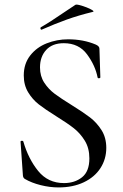

<svg xmlns="http://www.w3.org/2000/svg" viewBox="-20 -808 539 840"><path d="M294 -348Q344 -317 373.5 -294.5Q403 -272 424 -239Q445 -206 445 -161Q445 -112 419.5 -72.5Q394 -33 346.5 -10.5Q299 12 236 12Q198 12 158 2Q118 -8 89 -25Q80 -30 80 -44L70 -187Q69 -191 74.5 -192Q80 -193 82 -189Q104 -113 147 -60Q190 -7 260 -7Q307 -7 339 -32.5Q371 -58 371 -115Q371 -160 351 -192.5Q331 -225 303 -247Q275 -269 225 -300Q177 -330 149.5 -351.5Q122 -373 103 -404.5Q84 -436 84 -478Q84 -529 112 -565Q140 -601 184.5 -618.5Q229 -636 278 -636Q345 -636 399 -613Q415 -606 415 -595L419 -470Q419 -466 413.5 -465.5Q408 -465 407 -469Q397 -521 361 -570Q325 -619 259 -619Q209 -619 182 -589.5Q155 -560 155 -513Q155 -475 173.5 -446.5Q192 -418 219.5 -397.5Q247 -377 294 -348ZM162 -678Q158 -678 157 -682.5Q156 -687 159 -689Q195 -709 262 -755Q294 -777 310 -787Q315 -790 338 -783Q361 -776 378 -767Q395 -758 386 -756Q324 -741 272.5 -722.5Q221 -704 164 -679Z"/></svg>

Font: Cormorant SC Medium
Style: Regular
Weight: 500
Designer: Christian Thalmann (Catharsis Fonts)
Version: Version 3.000